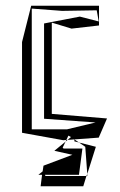

<svg xmlns="http://www.w3.org/2000/svg" viewBox="-20 -467 419 671"><path d="M326 -447H89L57 -320V-3L201 23L325 14L354 -53L161 -69V-388L230 -367L326 -378ZM318 -431 325 -392 259 -409 134 -385V-52L314 -39L214 -15H91V-437L197 -429ZM137 144H256L268 52H202L199 49L209 28L170 60L233 74L132 112L129 132L114 144H127L122 184H271L282 148H139ZM278 46 285 141 315 46 256 31ZM219 7 228 12 209 28ZM240 0 239 -2 233 8 228 12 240 20ZM256 31 240 27V20ZM285 148H282L285 141ZM248 78 240 76Z"/></svg>

Font: Quebrada
Style: Regular
Weight: 400
Designer: deFharo
Foundry: deFharo
Version: Version 1.034 2012